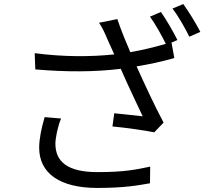

<svg xmlns="http://www.w3.org/2000/svg" viewBox="-20 -881 1040 946"><path d="M200 -304C184 -250 173 -196 173 -153C173 -28 274 45 459 45C590 45 657 33 719 22L720 -60C649 -45 591 -33 460 -33C312 -33 253 -85 253 -173C253 -202 265 -260 281 -297ZM719 -799C745 -763 777 -706 797 -665C738 -648 681 -634 622 -624C600 -676 581 -720 558 -787L468 -769C485 -743 494 -724 510 -686L543 -613C430 -601 295 -600 151 -619L154 -539C305 -526 447 -526 575 -542C605 -472 654 -370 683 -308C650 -312 580 -319 543 -323L534 -258C599 -252 697 -238 740 -229L786 -277C741 -361 688 -476 653 -554C715 -564 779 -578 839 -595L825 -671L854 -684C834 -725 798 -786 773 -822ZM830 -839C859 -801 891 -744 913 -700L967 -724C948 -762 910 -824 883 -861Z"/></svg>

Font: Squished Noto Sans CJK JP Regular
Style: Regular
Weight: 400
Designer: Ryoko NISHIZUKA (kana & ideographs); Paul D. Hunt (Latin, Greek & Cyrillic); Wenlong ZHANG (bopomofo); Sandoll Communica
Foundry: Adobe Systems Incorporated
Version: Version 1.004;PS 1.004;hotconv 1.0.82;makeotf.lib2.5.63406